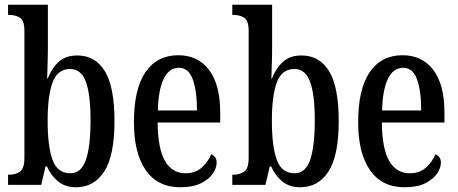

<svg xmlns="http://www.w3.org/2000/svg" viewBox="-20 -780 1932 810"><path d="M301 10Q255 10 225 -14.5Q195 -39 178 -78H172L154 0H14V-43H20Q44 -43 63.5 -55.5Q83 -68 83 -115V-649Q83 -693 64.5 -705Q46 -717 19 -717H14V-760H182V-578Q182 -560 181.5 -535.5Q181 -511 180 -487Q179 -463 179 -448H181Q198 -492 227.5 -519Q257 -546 306 -546Q382 -546 422.5 -479.5Q463 -413 463 -269Q463 -124 420 -57Q377 10 301 10ZM277 -49Q323 -49 342.5 -106Q362 -163 362 -271Q362 -382 342 -435.5Q322 -489 276 -489Q223 -489 202 -433Q181 -377 181 -270Q181 -163 201.5 -106Q222 -49 277 -49Z M741 10Q645 10 595 -62Q545 -134 545 -264Q545 -405 594 -476Q643 -547 732 -547Q815 -547 862 -485Q909 -423 909 -305V-263H645Q646 -153 676 -101Q706 -49 763 -49Q804 -49 830.5 -72.5Q857 -96 871 -129Q881 -125 887.5 -116.5Q894 -108 894 -94Q894 -72 878 -48Q862 -24 828 -7Q794 10 741 10ZM811 -314Q811 -395 793.5 -444.5Q776 -494 735 -494Q693 -494 670.5 -447.5Q648 -401 646 -314Z M1247 10Q1201 10 1171 -14.5Q1141 -39 1124 -78H1118L1100 0H960V-43H966Q990 -43 1009.5 -55.5Q1029 -68 1029 -115V-649Q1029 -693 1010.5 -705Q992 -717 965 -717H960V-760H1128V-578Q1128 -560 1127.5 -535.5Q1127 -511 1126 -487Q1125 -463 1125 -448H1127Q1144 -492 1173.5 -519Q1203 -546 1252 -546Q1328 -546 1368.5 -479.5Q1409 -413 1409 -269Q1409 -124 1366 -57Q1323 10 1247 10ZM1223 -49Q1269 -49 1288.5 -106Q1308 -163 1308 -271Q1308 -382 1288 -435.5Q1268 -489 1222 -489Q1169 -489 1148 -433Q1127 -377 1127 -270Q1127 -163 1147.5 -106Q1168 -49 1223 -49Z M1687 10Q1591 10 1541 -62Q1491 -134 1491 -264Q1491 -405 1540 -476Q1589 -547 1678 -547Q1761 -547 1808 -485Q1855 -423 1855 -305V-263H1591Q1592 -153 1622 -101Q1652 -49 1709 -49Q1750 -49 1776.5 -72.5Q1803 -96 1817 -129Q1827 -125 1833.5 -116.5Q1840 -108 1840 -94Q1840 -72 1824 -48Q1808 -24 1774 -7Q1740 10 1687 10ZM1757 -314Q1757 -395 1739.5 -444.5Q1722 -494 1681 -494Q1639 -494 1616.5 -447.5Q1594 -401 1592 -314Z"/></svg>

Font: Noto Serif Myanmar ExtraCondensed Medium
Style: Regular
Weight: 500
Width: 2
Designer: Ben Mitchell and the Monotype Design Team
Foundry: Monotype Imaging Inc.
Version: Version 2.106; ttfautohint (v1.8.4.7-5d5b)